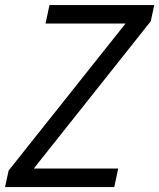

<svg xmlns="http://www.w3.org/2000/svg" viewBox="-26 -758 644 778"><path d="M111.5 -75H453L437 0H-5.5L9 -67L483 -663L484 -662.5H158.5L174.5 -737.5H599L585 -672L112 -76.5Z"/></svg>

Font: Epilogue
Style: Italic
Weight: 400
Italic angle: -12°
Designer: Tyler Finck
Foundry: Etcetera Type Co
Version: Version 2.112